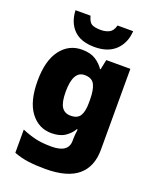

<svg xmlns="http://www.w3.org/2000/svg" viewBox="-182 -892 1007 1236"><g transform="rotate(20 321.5 -273.5)"><path d="M243 -563Q301 -563 336.5 -540.5Q372 -518 394 -485H398L412 -553H577V1Q577 118 504.5 179Q432 240 282 240Q215 240 164 233Q113 226 66 208V49Q116 70 161 80.5Q206 91 271 91Q386 91 386 9V-1Q386 -30 392 -70H386Q367 -37 332 -13.5Q297 10 240 10Q152 10 97 -63Q42 -136 42 -276Q42 -416 98 -489.5Q154 -563 243 -563ZM315 -415Q236 -415 236 -273Q236 -201 256 -169.5Q276 -138 318 -138Q365 -138 383 -167.5Q401 -197 401 -256V-279Q401 -344 383.5 -379.5Q366 -415 315 -415ZM511 -787Q506 -705 454.5 -655.5Q403 -606 312 -606Q217 -606 168.5 -654.5Q120 -703 116 -787H219Q230 -745 250.5 -734Q271 -723 312 -723Q344 -723 369 -735.5Q394 -748 404 -787Z"/></g></svg>

Font: Noto Sans Khmer UI Black
Style: Regular
Weight: 900
Designer: Danh Hong and the Monotype Design Team
Foundry: Monotype Imaging Inc.
Version: Version 2.002; ttfautohint (v1.8.4.7-5d5b)